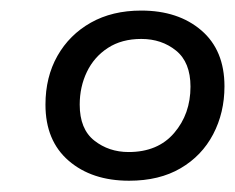

<svg xmlns="http://www.w3.org/2000/svg" viewBox="-20 -612 436 356"><path d="M219.4 -276.9Q150.3 -276.9 107.3 -314Q64.3 -351.1 64.3 -418Q64.3 -469.2 86.5 -508.4Q108.7 -547.6 148.4 -570Q188.2 -592.4 241.8 -592.4Q310.6 -592.4 353.4 -555.6Q396.2 -518.8 396.2 -451.9Q396.2 -403 375.2 -363Q354.2 -323 314.8 -300Q275.4 -276.9 219.4 -276.9ZM218.5 -330.1Q272.7 -330.1 302.9 -365.4Q333.2 -400.7 333.2 -451.3Q333.2 -496.5 306.4 -518.2Q279.7 -539.8 242 -539.8Q205.6 -539.8 180 -523.1Q154.4 -506.4 141.1 -478.7Q127.8 -451 127.8 -418Q127.8 -372.7 154.8 -351.4Q181.8 -330.1 218.5 -330.1Z"/></svg>

Font: Rokkitt SemiBold
Style: Italic
Weight: 600
Italic angle: -9°
Designer: Vernon Adams
Foundry: Vernon Adams
Version: Version 3.103